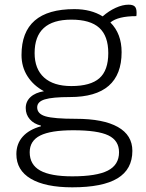

<svg xmlns="http://www.w3.org/2000/svg" viewBox="-20 -599 625 821"><path d="M564 -545Q564 -535 563 -530Q485 -530 452 -503Q500 -455 500 -376Q500 -184 279 -184Q204 -184 171.5 -174Q139 -164 139 -140Q139 -112 175 -101.5Q211 -91 304 -91Q422 -91 484 -56Q546 -21 546 46Q546 125 482.5 163.5Q419 202 289 202Q174 202 112 165.5Q50 129 50 60Q50 16 77 -14.5Q104 -45 155 -59V-62Q125 -69 107.5 -89Q90 -109 90 -137Q90 -165 110.5 -184Q131 -203 168 -209Q123 -233 97.5 -273Q72 -313 72 -364Q72 -560 298 -560Q369 -560 419 -529Q445 -552 474.5 -565.5Q504 -579 530 -579Q548 -579 556 -571.5Q564 -564 564 -545ZM443 -372Q443 -445 404.5 -480Q366 -515 285 -515Q128 -515 128 -372Q128 -304 168.5 -267.5Q209 -231 285 -231Q367 -231 405 -264.5Q443 -298 443 -372ZM293 -42Q197 -42 152 -19.5Q107 3 107 52Q107 105 151.5 130Q196 155 289 155Q393 155 441 130.5Q489 106 489 52Q489 2 443.5 -20Q398 -42 293 -42Z"/></svg>

Font: Krub Light
Style: Regular
Weight: 300
Designer: Ekaluck Peanpanawate
Foundry: Cadson Demak Co.,Ltd.
Version: Version 1.000; ttfautohint (v1.6)